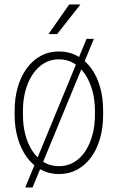

<svg xmlns="http://www.w3.org/2000/svg" viewBox="-20 -768 526 858"><path d="M399.4 -594.2 125.5 69.8H92.8L366.7 -594.2ZM45.4 -254.9V-273.4Q45.4 -331.5 59.8 -379.9Q74.2 -428.2 100.3 -463.6Q126.5 -499 162.6 -518.6Q198.7 -538.1 243.2 -538.1Q288.1 -538.1 324.5 -518.6Q360.8 -499 387 -463.6Q413.1 -428.2 427 -379.9Q440.9 -331.5 440.9 -273.4V-254.9Q440.9 -197.3 427 -148.9Q413.1 -100.6 387 -64.9Q360.8 -29.3 324.5 -9.8Q288.1 9.8 243.7 9.8Q199.2 9.8 162.8 -9.8Q126.5 -29.3 100.3 -64.9Q74.2 -100.6 59.8 -148.9Q45.4 -197.3 45.4 -254.9ZM82.5 -273.4V-254.9Q82.5 -208.5 93 -167.2Q103.5 -126 124.3 -94Q145 -62 175 -43.7Q205.1 -25.4 243.7 -25.4Q281.7 -25.4 311.8 -43.7Q341.8 -62 362.3 -94Q382.8 -126 393.6 -167.2Q404.3 -208.5 404.3 -254.9V-273.4Q404.3 -318.8 393.6 -359.9Q382.8 -400.9 362.3 -433.1Q341.8 -465.3 311.8 -484.1Q281.7 -502.9 243.2 -502.9Q204.6 -502.9 174.8 -484.1Q145 -465.3 124.3 -433.1Q103.5 -400.9 93 -359.9Q82.5 -318.8 82.5 -273.4ZM196.8 -615.7 289.1 -748H339.4L235.4 -615.7Z"/></svg>

Font: Roboto Condensed ExtraLight
Style: Regular
Weight: 250
Designer: Christian Robertson
Foundry: Google
Version: Version 3.008; 2023